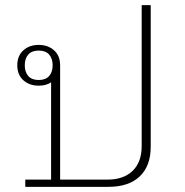

<svg xmlns="http://www.w3.org/2000/svg" viewBox="-20 -724 716 744"><path d="M178 -28V-405Q159 -392 130 -392Q94 -392 70.5 -413Q47 -434 47 -471Q47 -508 70.5 -529Q94 -550 130 -550Q166 -550 189.5 -529Q213 -508 213 -471V-28H396Q459 -28 494 -62Q529 -96 529 -158V-704H564V-155Q564 -81 521.5 -40.5Q479 0 400 0H78V-28ZM130 -414Q157 -414 170.5 -429.5Q184 -445 184 -471Q184 -497 170.5 -512.5Q157 -528 130 -528Q103 -528 89.5 -512.5Q76 -497 76 -471Q76 -445 89.5 -429.5Q103 -414 130 -414Z"/></svg>

Font: IBM Plex Sans Thai Looped ExtraLight
Style: Regular
Weight: 200
Designer: Mike Abbink, Paul van der Laan, Pieter van Rosmalen, Ben Mitchell, Mark Frömberg
Foundry: Bold Monday
Version: Version 1.0